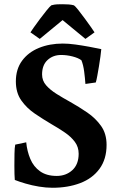

<svg xmlns="http://www.w3.org/2000/svg" viewBox="-20 -872 564 908"><path d="M248 -40Q292.3 -40 322.2 -67.4Q352 -94.8 352 -145Q352 -177 334 -201.1Q315.9 -225.3 287 -245.1Q258 -265 223.9 -284.5Q184 -308 144.9 -334.5Q105.8 -361.1 80.4 -397.5Q55 -433.9 55 -487Q55 -545 84.5 -585Q114 -625 164.4 -645.5Q214.8 -666 277 -666Q304 -666 336.5 -661.5Q369 -657 401.5 -651Q434 -645 459 -639.7Q458 -627 455 -605Q452 -583 448 -558.5Q444 -534 440.1 -513.2Q436.3 -492.4 433 -482L384 -475Q382 -502.8 378 -533.9Q374 -565 365 -587Q350.5 -598 323.3 -605Q296.2 -612 269 -612Q230.7 -612 204.8 -588.1Q179 -564.2 179 -520Q179 -490.6 198 -468.8Q217 -447 247.3 -428Q277.5 -409 312 -390Q353 -367 392.5 -340Q432 -313 458 -276.4Q484 -239.8 484 -187Q484 -119 450.5 -73.5Q417.1 -28 359.2 -6Q301.3 16 228 16Q198.1 16 164.5 10.5Q130.9 5 100.5 -4Q70 -13 50 -21Q49 -31 48.5 -48.4Q48 -65.9 48 -88Q48 -115 48.5 -144.5Q49 -174 52 -188L104 -199Q108 -157 123.4 -120.3Q138.8 -83.6 169.6 -61.8Q200.4 -40 248 -40ZM124 -719Q127 -724 140 -742.5Q153 -761 169.5 -783Q186 -805 201 -823.5Q216 -842 223 -847Q238 -851 250 -851.5Q262 -852 276 -852Q292 -852 305 -851Q318 -850 329 -847Q336 -843 350.5 -824.5Q365 -806 382 -783Q399 -760 411.5 -742Q424 -724 427 -719L384 -688L276 -777L168 -688Z"/></svg>

Font: Buenard
Style: Regular
Weight: 400
Version: Version 2.000